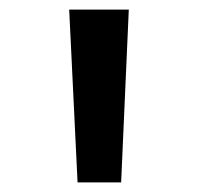

<svg xmlns="http://www.w3.org/2000/svg" viewBox="-20 -843 414 401"><path d="M142 -462 124.5 -823H249L233 -462Z"/></svg>

Font: Koeln Type Sans
Style: Regular
Weight: 400
Designer: Eben Sorkin
Foundry: Eben Sorkin
Version: Version 2.001